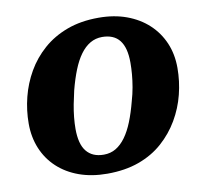

<svg xmlns="http://www.w3.org/2000/svg" viewBox="-82 -816 978 922"><g transform="rotate(-10 407.5 -355.5)"><path d="M369 17Q293 17 232 -5Q171 -27 127.5 -67.5Q84 -108 61 -163.5Q38 -219 38 -285Q38 -350 54 -413.5Q70 -477 102.5 -533.5Q135 -590 185 -634Q235 -678 302.5 -703Q370 -728 456 -728Q532 -728 593 -705.5Q654 -683 697.5 -642.5Q741 -602 764.5 -547Q788 -492 788 -425Q788 -360 772 -296.5Q756 -233 723 -176.5Q690 -120 640.5 -76Q591 -32 523.5 -7.5Q456 17 369 17ZM457 -634Q425 -634 398.5 -618.5Q372 -603 350.5 -573.5Q329 -544 312 -501.5Q295 -459 281 -405Q273 -371 267 -339.5Q261 -308 258 -278Q255 -248 255 -221Q255 -185 262 -157.5Q269 -130 283.5 -112Q298 -94 319 -85Q340 -76 368 -76Q401 -76 427 -91.5Q453 -107 474.5 -136.5Q496 -166 513 -208.5Q530 -251 544 -305Q554 -339 559.5 -371Q565 -403 567.5 -432.5Q570 -462 570 -489Q570 -526 563 -553Q556 -580 542 -598Q528 -616 506.5 -625Q485 -634 457 -634Z"/></g></svg>

Font: Roboto Serif ExtraBold
Style: Italic
Weight: 800
Italic angle: -10°
Version: Version 1.007